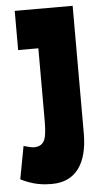

<svg xmlns="http://www.w3.org/2000/svg" viewBox="-52 -733 400 776"><g transform="rotate(-5 148.0 -345.0)"><path d="M1 -20 26 -153Q37 -150 48.5 -147Q60 -144 68 -144Q95 -144 107.5 -163Q120 -182 120 -245V-541H38V-700H273V-183Q273 -89 235.5 -39.5Q198 10 127 10Q85 10 54 1Q23 -8 1 -20Z"/></g></svg>

Font: Georama ExtraCondensed ExtraBold
Style: Regular
Weight: 800
Width: 2
Designer: Jean-Baptiste Levee
Foundry: Production Type
Version: Version 1.000